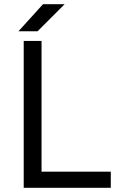

<svg xmlns="http://www.w3.org/2000/svg" viewBox="-20 -895 560 915"><path d="M93 0V-700H178V-77H508V0ZM68 -746 185 -875H288L159 -746Z"/></svg>

Font: Figtree
Style: Regular
Weight: 400
Designer: Erik Kennedy
Foundry: Erik Kennedy
Version: Version 2.002